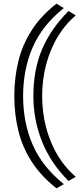

<svg xmlns="http://www.w3.org/2000/svg" viewBox="-20 -865 440 1047"><path d="M288 162Q202 94 151.5 14.5Q101 -65 79.5 -154.5Q58 -244 58 -341Q58 -439 79.5 -528.5Q101 -618 151.5 -698Q202 -778 288 -845L328 -821Q210 -727 158 -606.5Q106 -486 106 -341Q106 -196 158 -76Q210 44 328 139ZM354 122Q257 26 209.5 -92.5Q162 -211 162 -341Q162 -485 209.5 -596.5Q257 -708 354 -805L393 -781Q306 -707 258 -591Q210 -475 210 -341Q210 -207 258 -91Q306 25 393 99Z"/></svg>

Font: Train One
Style: Regular
Weight: 400
Designer: Fontworks Inc.
Foundry: Fontworks Inc.
Version: Version 1.100